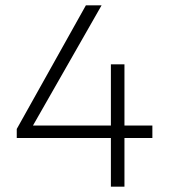

<svg xmlns="http://www.w3.org/2000/svg" viewBox="-20 -702 635 722"><path d="M43 -217V-183H397V0H448V-183H553V-230H448V-460H397V-230H104L362 -682H303Z"/></svg>

Font: MV Cash ExtraLight
Style: Regular
Weight: 200
Designer: Rodrigo Fuenzalida
Foundry: fragTYPE
Version: Version 1.100;Glyphs 3.1.2 (3151)